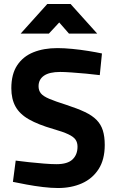

<svg xmlns="http://www.w3.org/2000/svg" viewBox="-20 -934 584 966"><path d="M272 12Q238 12 196 7Q154 2 114 -5.5Q74 -13 45 -19L59 -126Q88 -122 126 -118Q164 -114 201 -111Q238 -108 264 -108Q320 -108 345 -132Q370 -156 370 -196Q370 -217 360 -231.5Q350 -246 323.5 -258.5Q297 -271 248 -285Q172 -307 125.5 -333.5Q79 -360 58 -398Q37 -436 37 -490Q37 -561 66.5 -605.5Q96 -650 148 -671Q200 -692 269 -692Q302 -692 343.5 -688Q385 -684 425 -677.5Q465 -671 493 -665L482 -556Q452 -560 413.5 -563.5Q375 -567 339.5 -569.5Q304 -572 283 -572Q228 -572 201 -553Q174 -534 174 -500Q174 -479 185.5 -464.5Q197 -450 227.5 -437Q258 -424 315 -406Q370 -388 407 -370.5Q444 -353 466 -330.5Q488 -308 497.5 -277.5Q507 -247 507 -205Q507 -131 476 -83Q445 -35 392 -11.5Q339 12 272 12ZM84 -765 218 -914H335L469 -765H327L278 -821L226 -765Z"/></svg>

Font: Titillium Web
Style: Bold
Weight: 700
Designer: Mohamed Gaber, Accademia di Belle Arti di Urbino
Foundry: Kief Type Foundry, Accademia di Belle Arti di Urbino
Version: Version 3.000